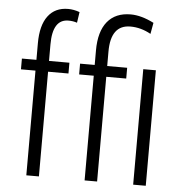

<svg xmlns="http://www.w3.org/2000/svg" viewBox="-54 -823 823 875"><g transform="rotate(5 357.5 -386.0)"><path d="M228.5 -719.2Q156.2 -719.2 156.2 -604.5V-528.3H249.5V-479H156.2V0H98.6V-479H32.2V-528.3H98.6V-604.5Q98.6 -686 130.9 -729Q163.1 -772 222.7 -772Q248 -772 275.4 -762.2L268.1 -712.9Q250 -719.2 228.5 -719.2ZM645 0H587.4V-528.3H645ZM422.4 -594.7V-528.3H513.7V-479H422.4V0H365.2V-479H298.3V-528.3H365.2V-594.7Q365.2 -681.2 402.3 -726.6Q439.5 -772 508.8 -772Q557.6 -772 615.2 -742.7L606 -691.4Q560.5 -716.8 512.7 -716.8Q422.4 -716.8 422.4 -594.7Z"/></g></svg>

Font: RobotoCondensed-Light
Style: Light
Weight: 300
Designer: Google
Version: Version 1.200311; 2013